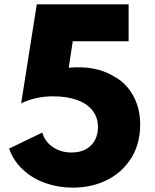

<svg xmlns="http://www.w3.org/2000/svg" viewBox="-20 -845 710 880"><path d="M313.5 15Q248 15 189.2 -5.5Q130.5 -26 86.8 -65.8Q43 -105.5 21.5 -164L174 -237.5Q185 -196.5 221.8 -171.2Q258.5 -146 308 -146Q346.5 -146 373.5 -161Q400.5 -176 414.8 -202.2Q429 -228.5 429 -262Q429 -306.5 404.2 -338.2Q379.5 -370 333.2 -386.8Q287 -403.5 222.5 -403.5Q182 -403.5 145.5 -395.2Q109 -387 77 -371.5L148.5 -825H569.5V-656H313.5L295 -534.5Q416.5 -546 499.5 -496.5Q538 -476.5 565.2 -443.8Q592.5 -411 607.5 -368.5Q622.5 -326 622.5 -275Q622.5 -186.5 582 -121.2Q541.5 -56 471.5 -20.5Q401.5 15 313.5 15Z"/></svg>

Font: Spartan Thin ExtraBold
Style: Regular
Weight: 800
Version: Version 1.004